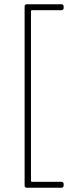

<svg xmlns="http://www.w3.org/2000/svg" viewBox="-20 -779 351 905"><path d="M106 106H270C276 106 280 102 280 96V88C280 82 276 78 270 78H130C128 78 126 76 126 74V-727C126 -729 128 -731 130 -731H270C276 -731 280 -735 280 -741V-749C280 -755 276 -759 270 -759H106C100 -759 96 -755 96 -749V96C96 102 100 106 106 106Z"/></svg>

Font: Barlow Thin
Style: Regular
Weight: 250
Designer: Jeremy Tribby
Foundry: Tribby Type
Version: Version 1.422;hotconv 1.0.109;makeotfexe 2.5.65596